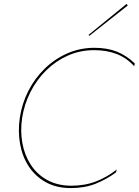

<svg xmlns="http://www.w3.org/2000/svg" viewBox="-20 -952 708 980"><path d="M93 -350Q104 -421 136 -483.5Q168 -546 216.5 -593.5Q265 -641 327 -668.5Q389 -696 461 -696Q524 -696 575 -676.5Q626 -657 665 -614L668 -628Q627 -668 577.5 -688Q528 -708 462 -708Q388 -708 323.5 -679.5Q259 -651 208.5 -602Q158 -553 125 -488.5Q92 -424 81 -350Q71 -281 82.5 -217Q94 -153 127 -102.5Q160 -52 214 -22Q268 8 341 8Q412 8 467.5 -14Q523 -36 572 -72L576 -87Q527 -48 470 -26Q413 -4 342 -4Q271 -5 219.5 -34Q168 -63 136.5 -112Q105 -161 94 -222.5Q83 -284 93 -350ZM632 -924 626 -932 432 -774 436 -769Z"/></svg>

Font: Jost* 200 Hairline Italic
Style: Italic
Weight: 100
Italic angle: -10°
Version: Version 3.200; ttfautohint (v0.97) -l 8 -r 50 -G 200 -x 14 -